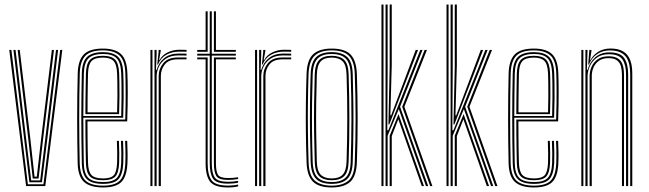

<svg xmlns="http://www.w3.org/2000/svg" viewBox="-20 -820 2861 846"><path d="M95 0 20.8 -600H30.2L102.8 -8.2H171.5L245.2 -600H254.5L179.5 0ZM109.5 -16.8 86.5 -206.5 39.2 -600H48.5L95.2 -208.5L117.5 -25H157L179.5 -209.8L226.8 -600H236L188.5 -207.5L164.8 -16.8ZM124.2 -33.2 104.2 -210.5 57.8 -600H67L113.2 -212.8L132.2 -41.5H142.2L161.8 -214L208.5 -600H217.8L170.5 -212L150 -33.2Z M434.2 6Q377.5 6 350.6 -18Q323.8 -42 322.2 -101.2Q321.2 -146.5 320.6 -196.4Q320 -246.2 320 -297.8Q320 -349.2 320.6 -400Q321.2 -450.8 322.5 -497.5Q324 -554 349.2 -580Q374.5 -606 433.8 -606Q487 -606 513 -582Q539 -558 541.2 -498.8Q542 -485.5 542.4 -464.1Q542.8 -442.8 542.9 -414.9Q543 -387 542.4 -354.1Q541.8 -321.2 540.5 -285.2H365.5Q365.5 -251.5 365.8 -221.1Q366 -190.8 366.5 -162Q367 -133.2 367.8 -103.8Q368.8 -64.5 382.9 -49.1Q397 -33.8 434.2 -33.8Q468.5 -33.8 481.4 -48Q494.2 -62.2 496 -103.5Q496.8 -121 496.5 -146Q496.2 -171 495 -199.2H504Q505.2 -170 505.5 -145.6Q505.8 -121.2 505 -103Q503.2 -58 487.8 -41.9Q472.2 -25.8 434.2 -25.8Q392.8 -25.8 376.1 -42.8Q359.5 -59.8 358.5 -103Q358 -129 357.4 -161.1Q356.8 -193.2 356.5 -227.5Q356.2 -261.8 356.2 -293.2H531.8Q533 -328.2 533.4 -359.8Q533.8 -391.2 533.6 -417.9Q533.5 -444.5 533.1 -465Q532.8 -485.5 532.2 -498.8Q530 -556.2 505 -577.1Q480 -598 433.8 -598Q378 -598 355.5 -573.5Q333 -549 331.5 -497Q330.2 -450 329.6 -399.6Q329 -349.2 329 -298.1Q329 -247 329.6 -197.2Q330.2 -147.5 331.2 -101.8Q332.8 -46.2 357.1 -24.1Q381.5 -2 434.2 -2Q485.8 -2 507.8 -24Q529.8 -46 532.2 -101.8Q532.8 -113 532.9 -128.6Q533 -144.2 532.6 -162.4Q532.2 -180.5 531.2 -199.2H540.5Q541.8 -173.8 542.1 -147.6Q542.5 -121.5 541.5 -101.2Q539 -42.5 514.8 -18.2Q490.5 6 434.2 6ZM434.2 -9.8Q384.2 -9.8 363 -30.5Q341.8 -51.2 340.5 -102Q339.2 -149.8 338.8 -200.9Q338.2 -252 338.2 -303.6Q338.2 -355.2 338.9 -404.2Q339.5 -453.2 340.5 -496.2Q341.8 -548.5 363.9 -569.4Q386 -590.2 433.8 -590.2Q477.8 -590.2 499.4 -570.4Q521 -550.5 523.2 -497.8Q524 -483.8 524.5 -455.2Q525 -426.8 524.8 -387.2Q524.5 -347.8 522.8 -301.2H347.2Q347.2 -244 347.8 -199.4Q348.2 -154.8 349.2 -102.8Q350 -56.5 368.5 -37.1Q387 -17.8 434.2 -17.8Q477.2 -17.8 494.6 -36Q512 -54.2 514 -102.5Q514.8 -120 514.6 -145.2Q514.5 -170.5 513 -199.2H522.2Q523.5 -172.5 523.8 -146.8Q524 -121 523.2 -102.2Q520.8 -49.8 501.2 -29.8Q481.8 -9.8 434.2 -9.8ZM347.2 -309H514Q515.2 -349.8 515.5 -387.5Q515.8 -425.2 515.2 -454.2Q514.8 -483.2 514 -497.2Q512.2 -545 493.6 -563.6Q475 -582.2 433.8 -582.2Q390.2 -582.2 370.5 -563.4Q350.8 -544.5 349.5 -496Q348.5 -459.5 348 -410Q347.5 -360.5 347.2 -309ZM356.2 -317Q356.5 -344.8 356.6 -373.8Q356.8 -402.8 357.4 -433.2Q358 -463.8 358.5 -495.8Q359.8 -539.8 376.8 -557Q393.8 -574.2 433.8 -574.2Q470.5 -574.2 486.9 -557.6Q503.2 -541 505 -497Q505.5 -484.2 506 -458.2Q506.5 -432.2 506.4 -396.2Q506.2 -360.2 504.8 -317ZM365.8 -325H496Q497.2 -363.8 497.4 -398.2Q497.5 -432.8 497 -458.5Q496.5 -484.2 496 -496.8Q494.2 -537 480 -551.6Q465.8 -566.2 433.8 -566.2Q397.8 -566.2 383.2 -550.8Q368.8 -535.2 367.8 -495.5Q367.2 -468.5 366.8 -441.6Q366.2 -414.8 366 -386.2Q365.8 -357.8 365.8 -325Z M660.8 0V-600H670V-577.8L667.2 -512.2H670.2Q680 -545.5 704.6 -564.8Q729.2 -584 767.2 -584Q776.5 -584 785.8 -583.9Q795 -583.8 802 -583.5V-575.2Q794.8 -575.5 785.1 -575.6Q775.5 -575.8 766.2 -575.8Q732.8 -575.8 711.5 -561.6Q690.2 -547.5 680.2 -526.4Q670.2 -505.2 670.2 -484.5V0ZM642.8 0V-600H651.8V0ZM679.2 0V-485.2Q679.2 -516.5 699.5 -541.6Q719.8 -566.8 763.5 -566.8Q773 -566.8 782.9 -566.8Q792.8 -566.8 802 -566.8V-558.5Q792.8 -558.5 782.9 -558.5Q773 -558.5 763.5 -558.5Q724.2 -558.5 706.5 -536.5Q688.8 -514.5 688.8 -485.5V0ZM673 -535.8 678.8 -590.8V-600H688.2V-595.5L681 -555H682.8Q694.5 -577.5 718.8 -589.1Q743 -600.8 770 -600.8Q777 -600.8 784.8 -600.6Q792.5 -600.5 802 -600.2V-592Q793.5 -592.2 785.8 -592.4Q778 -592.5 770.5 -592.5Q738.2 -592.5 713.4 -579Q688.5 -565.5 676 -535.8Z M985.2 -10.8Q933 -10.8 918.6 -32.8Q904.2 -54.8 904.2 -101.2V-575H849V-583.2H904.2V-770H913.2V-583.2H1019.2V-575H913.2V-101.2Q913.2 -57 926.4 -38Q939.5 -19 985.2 -19Q995.5 -19 1006.9 -20Q1018.2 -21 1029.2 -23V-15Q1019.2 -12.8 1007.6 -11.8Q996 -10.8 985.2 -10.8ZM985.2 6Q926.5 6 906.2 -19Q886 -44 886 -101.2V-558.5H849V-566.8H895V-101.2Q895 -49.8 912.1 -26Q929.2 -2.2 985.2 -2.2Q996.2 -2.2 1007.9 -3.4Q1019.5 -4.5 1029.2 -7V1.2Q1011.5 6 985.2 6ZM985.2 -27.2Q944.2 -27.2 933.4 -44Q922.5 -60.8 922.5 -101.2V-566.8H1019.2V-558.5H931.5V-101.2Q931.5 -64.5 940.5 -50Q949.5 -35.5 985.2 -35.5Q996.5 -35.5 1008 -36.4Q1019.5 -37.2 1029.2 -39V-31.2Q1019.5 -29.5 1007.9 -28.4Q996.2 -27.2 985.2 -27.2ZM849 -591.8V-600H886V-770H895V-591.8ZM922.5 -591.8V-770H931.5V-600H1019.2V-591.8Z M1121.8 0V-600H1131V-577.8L1128.2 -512.2H1131.2Q1141 -545.5 1165.6 -564.8Q1190.2 -584 1228.2 -584Q1237.5 -584 1246.8 -583.9Q1256 -583.8 1263 -583.5V-575.2Q1255.8 -575.5 1246.1 -575.6Q1236.5 -575.8 1227.2 -575.8Q1193.8 -575.8 1172.5 -561.6Q1151.2 -547.5 1141.2 -526.4Q1131.2 -505.2 1131.2 -484.5V0ZM1103.8 0V-600H1112.8V0ZM1140.2 0V-485.2Q1140.2 -516.5 1160.5 -541.6Q1180.8 -566.8 1224.5 -566.8Q1234 -566.8 1243.9 -566.8Q1253.8 -566.8 1263 -566.8V-558.5Q1253.8 -558.5 1243.9 -558.5Q1234 -558.5 1224.5 -558.5Q1185.2 -558.5 1167.5 -536.5Q1149.8 -514.5 1149.8 -485.5V0ZM1134 -535.8 1139.8 -590.8V-600H1149.2V-595.5L1142 -555H1143.8Q1155.5 -577.5 1179.8 -589.1Q1204 -600.8 1231 -600.8Q1238 -600.8 1245.8 -600.6Q1253.5 -600.5 1263 -600.2V-592Q1254.5 -592.2 1246.8 -592.4Q1239 -592.5 1231.5 -592.5Q1199.2 -592.5 1174.4 -579Q1149.5 -565.5 1137 -535.8Z M1441.5 6Q1384.2 6 1358.4 -20.2Q1332.5 -46.5 1330.8 -105.5Q1328.5 -172.2 1327.8 -235.8Q1327 -299.2 1327.8 -363.2Q1328.5 -427.2 1330.8 -494.8Q1333 -557.2 1360.6 -581.6Q1388.2 -606 1441.5 -606Q1499.5 -606 1524.9 -579.5Q1550.2 -553 1552.5 -493.8Q1555.8 -394.2 1555.9 -300Q1556 -205.8 1552.5 -104.8Q1550.2 -42.8 1522.8 -18.4Q1495.2 6 1441.5 6ZM1441.5 -2Q1489.2 -2 1515.2 -23.9Q1541.2 -45.8 1543.2 -104.8Q1546.8 -206 1546.8 -298.9Q1546.8 -391.8 1543.2 -493.2Q1541.8 -547.5 1518.8 -572.8Q1495.8 -598 1441.5 -598Q1390.8 -598 1366.1 -574.2Q1341.5 -550.5 1339.5 -492.2Q1337.5 -432.2 1336.8 -369.8Q1336 -307.2 1336.8 -241.4Q1337.5 -175.5 1339.8 -105Q1341.5 -46.5 1367.2 -24.2Q1393 -2 1441.5 -2ZM1441.5 -9.8Q1393.8 -9.8 1372.1 -32.6Q1350.5 -55.5 1348.8 -107.5Q1346.8 -167.2 1346 -230.9Q1345.2 -294.5 1345.9 -360.2Q1346.5 -426 1348.8 -492.5Q1350.5 -546.5 1373 -568.4Q1395.5 -590.2 1441.5 -590.2Q1486.2 -590.2 1509.4 -569.1Q1532.5 -548 1534.2 -494.2Q1536.2 -429.5 1537 -366.1Q1537.8 -302.8 1537.1 -238.5Q1536.5 -174.2 1534.2 -107Q1532.8 -53.5 1510.2 -31.6Q1487.8 -9.8 1441.5 -9.8ZM1441.5 -17.8Q1483 -17.8 1503.4 -37.8Q1523.8 -57.8 1525.2 -107.2Q1528.2 -195.2 1528.5 -292.2Q1528.8 -389.2 1525.2 -492Q1523.8 -542.2 1503.2 -562.2Q1482.8 -582.2 1441.5 -582.2Q1400 -582.2 1379.8 -562Q1359.5 -541.8 1357.8 -492.2Q1356 -434 1355.1 -371.5Q1354.2 -309 1354.9 -242.9Q1355.5 -176.8 1357.8 -107.2Q1359.5 -56.8 1380.4 -37.2Q1401.2 -17.8 1441.5 -17.8ZM1441.5 -25.8Q1406.2 -25.8 1387.2 -43.2Q1368.2 -60.8 1366.8 -107.5Q1364.8 -172.5 1364 -235.6Q1363.2 -298.8 1364 -362.4Q1364.8 -426 1366.8 -491.8Q1368.2 -536.8 1386.2 -555.5Q1404.2 -574.2 1441.5 -574.2Q1477 -574.2 1495.9 -556.6Q1514.8 -539 1516.2 -492Q1519.2 -397.2 1519.4 -300.5Q1519.5 -203.8 1516.2 -107.8Q1514.8 -62.2 1496.5 -44Q1478.2 -25.8 1441.5 -25.8ZM1441.5 -33.8Q1475 -33.8 1490.4 -51Q1505.8 -68.2 1507 -108Q1510 -199 1510.2 -293.6Q1510.5 -388.2 1507 -491.8Q1505.8 -534 1489.5 -550.1Q1473.2 -566.2 1441.5 -566.2Q1408 -566.2 1392.6 -548.8Q1377.2 -531.2 1376 -491.2Q1374 -426.5 1373.2 -364.4Q1372.5 -302.2 1373.2 -239.1Q1374 -176 1376 -107.8Q1377.2 -65.8 1393.6 -49.8Q1410 -33.8 1441.5 -33.8Z M1678.8 0V-800H1688V-518.5L1686.5 -246H1691.2L1797.2 -512L1831.8 -600H1841.8L1742.8 -349.8L1866.8 0H1857L1737.2 -339.2L1688 -221.8V0ZM1697 0V-222.2L1736 -317.2L1848.2 0H1838.5L1735 -294.5L1706.2 -220.2V0ZM1660.8 0V-800H1669.8V0ZM1875.5 0 1752 -349.8 1851 -600H1861.2L1761.8 -349.5L1885.2 0ZM1691.5 -271.8 1697 -526.2V-800H1706.2V-533.8L1700 -311.8H1703.5L1786.2 -532L1811.8 -600H1822L1792.5 -523L1695.5 -271.8Z M1965.5 0V-800H1974.8V-518.5L1973.2 -246H1978L2084 -512L2118.5 -600H2128.5L2029.5 -349.8L2153.5 0H2143.8L2024 -339.2L1974.8 -221.8V0ZM1983.8 0V-222.2L2022.8 -317.2L2135 0H2125.2L2021.8 -294.5L1993 -220.2V0ZM1947.5 0V-800H1956.5V0ZM2162.2 0 2038.8 -349.8 2137.8 -600H2148L2048.5 -349.5L2172 0ZM1978.2 -271.8 1983.8 -526.2V-800H1993V-533.8L1986.8 -311.8H1990.2L2073 -532L2098.5 -600H2108.8L2079.2 -523L1982.2 -271.8Z M2333 6Q2276.2 6 2249.4 -18Q2222.5 -42 2221 -101.2Q2220 -146.5 2219.4 -196.4Q2218.8 -246.2 2218.8 -297.8Q2218.8 -349.2 2219.4 -400Q2220 -450.8 2221.2 -497.5Q2222.8 -554 2248 -580Q2273.2 -606 2332.5 -606Q2385.8 -606 2411.8 -582Q2437.8 -558 2440 -498.8Q2440.8 -485.5 2441.1 -464.1Q2441.5 -442.8 2441.6 -414.9Q2441.8 -387 2441.1 -354.1Q2440.5 -321.2 2439.2 -285.2H2264.2Q2264.2 -251.5 2264.5 -221.1Q2264.8 -190.8 2265.2 -162Q2265.8 -133.2 2266.5 -103.8Q2267.5 -64.5 2281.6 -49.1Q2295.8 -33.8 2333 -33.8Q2367.2 -33.8 2380.1 -48Q2393 -62.2 2394.8 -103.5Q2395.5 -121 2395.2 -146Q2395 -171 2393.8 -199.2H2402.8Q2404 -170 2404.2 -145.6Q2404.5 -121.2 2403.8 -103Q2402 -58 2386.5 -41.9Q2371 -25.8 2333 -25.8Q2291.5 -25.8 2274.9 -42.8Q2258.2 -59.8 2257.2 -103Q2256.8 -129 2256.1 -161.1Q2255.5 -193.2 2255.2 -227.5Q2255 -261.8 2255 -293.2H2430.5Q2431.8 -328.2 2432.1 -359.8Q2432.5 -391.2 2432.4 -417.9Q2432.2 -444.5 2431.9 -465Q2431.5 -485.5 2431 -498.8Q2428.8 -556.2 2403.8 -577.1Q2378.8 -598 2332.5 -598Q2276.8 -598 2254.2 -573.5Q2231.8 -549 2230.2 -497Q2229 -450 2228.4 -399.6Q2227.8 -349.2 2227.8 -298.1Q2227.8 -247 2228.4 -197.2Q2229 -147.5 2230 -101.8Q2231.5 -46.2 2255.9 -24.1Q2280.2 -2 2333 -2Q2384.5 -2 2406.5 -24Q2428.5 -46 2431 -101.8Q2431.5 -113 2431.6 -128.6Q2431.8 -144.2 2431.4 -162.4Q2431 -180.5 2430 -199.2H2439.2Q2440.5 -173.8 2440.9 -147.6Q2441.2 -121.5 2440.2 -101.2Q2437.8 -42.5 2413.5 -18.2Q2389.2 6 2333 6ZM2333 -9.8Q2283 -9.8 2261.8 -30.5Q2240.5 -51.2 2239.2 -102Q2238 -149.8 2237.5 -200.9Q2237 -252 2237 -303.6Q2237 -355.2 2237.6 -404.2Q2238.2 -453.2 2239.2 -496.2Q2240.5 -548.5 2262.6 -569.4Q2284.8 -590.2 2332.5 -590.2Q2376.5 -590.2 2398.1 -570.4Q2419.8 -550.5 2422 -497.8Q2422.8 -483.8 2423.2 -455.2Q2423.8 -426.8 2423.5 -387.2Q2423.2 -347.8 2421.5 -301.2H2246Q2246 -244 2246.5 -199.4Q2247 -154.8 2248 -102.8Q2248.8 -56.5 2267.2 -37.1Q2285.8 -17.8 2333 -17.8Q2376 -17.8 2393.4 -36Q2410.8 -54.2 2412.8 -102.5Q2413.5 -120 2413.4 -145.2Q2413.2 -170.5 2411.8 -199.2H2421Q2422.2 -172.5 2422.5 -146.8Q2422.8 -121 2422 -102.2Q2419.5 -49.8 2400 -29.8Q2380.5 -9.8 2333 -9.8ZM2246 -309H2412.8Q2414 -349.8 2414.2 -387.5Q2414.5 -425.2 2414 -454.2Q2413.5 -483.2 2412.8 -497.2Q2411 -545 2392.4 -563.6Q2373.8 -582.2 2332.5 -582.2Q2289 -582.2 2269.2 -563.4Q2249.5 -544.5 2248.2 -496Q2247.2 -459.5 2246.8 -410Q2246.2 -360.5 2246 -309ZM2255 -317Q2255.2 -344.8 2255.4 -373.8Q2255.5 -402.8 2256.1 -433.2Q2256.8 -463.8 2257.2 -495.8Q2258.5 -539.8 2275.5 -557Q2292.5 -574.2 2332.5 -574.2Q2369.2 -574.2 2385.6 -557.6Q2402 -541 2403.8 -497Q2404.2 -484.2 2404.8 -458.2Q2405.2 -432.2 2405.1 -396.2Q2405 -360.2 2403.5 -317ZM2264.5 -325H2394.8Q2396 -363.8 2396.1 -398.2Q2396.2 -432.8 2395.8 -458.5Q2395.2 -484.2 2394.8 -496.8Q2393 -537 2378.8 -551.6Q2364.5 -566.2 2332.5 -566.2Q2296.5 -566.2 2282 -550.8Q2267.5 -535.2 2266.5 -495.5Q2266 -468.5 2265.5 -441.6Q2265 -414.8 2264.8 -386.2Q2264.5 -357.8 2264.5 -325Z M2756.8 0V-492.8Q2756.8 -513 2753.5 -531.8Q2750.2 -550.5 2741 -565.4Q2731.8 -580.2 2714 -589Q2696.2 -597.8 2667.2 -597.8Q2635 -597.8 2611.1 -581.6Q2587.2 -565.5 2574.8 -535.8H2571.8L2576.8 -600H2586V-595L2579.8 -555H2581.5Q2593.8 -578.5 2616.9 -592.4Q2640 -606.2 2669.2 -606.2Q2695.8 -606.2 2713.5 -599.2Q2731.2 -592.2 2741.8 -580.2Q2752.2 -568.2 2757.5 -553.6Q2762.8 -539 2764.4 -523.6Q2766 -508.2 2766 -494V0ZM2541.5 0V-600H2550.5V0ZM2578 0V-485.2Q2578 -505.8 2586.6 -525.8Q2595.2 -545.8 2613.8 -558.9Q2632.2 -572 2661.8 -572Q2683.2 -572 2696.6 -565.6Q2710 -559.2 2717.1 -548Q2724.2 -536.8 2726.9 -521.9Q2729.5 -507 2729.5 -490.5V0H2720.5V-490Q2720.5 -509 2716.5 -525.8Q2712.5 -542.5 2699.8 -553.1Q2687 -563.8 2660.8 -563.8Q2635 -563.8 2618.9 -552.1Q2602.8 -540.5 2595.1 -522.6Q2587.5 -504.8 2587.5 -485.5V0ZM2559.5 0V-600H2568.8L2566 -512.2H2569Q2578.2 -546 2603.1 -567.8Q2628 -589.5 2665.5 -589.2Q2713 -589.2 2730.4 -563.9Q2747.8 -538.5 2747.8 -492.5V0H2738.5V-491.8Q2738.5 -534.2 2722.9 -557.6Q2707.2 -581 2663 -581Q2630.5 -581 2609.6 -565.8Q2588.8 -550.5 2578.9 -528.1Q2569 -505.8 2569 -484.5V0Z"/></svg>

Font: Big Shoulders Inline Display Thin Light
Style: Regular
Weight: 300
Version: Version 2.002